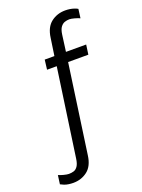

<svg xmlns="http://www.w3.org/2000/svg" viewBox="-251 -803 786 1062"><g transform="rotate(-20 142.0 -272.0)"><path d="M-10 184Q-23 184 -37 182Q-51 180 -62.5 175.5Q-74 171 -83 166L-76 114Q-65 119 -46 124Q-27 129 -16 129Q-1 129 12.5 125Q26 121 36 106.5Q46 92 50 63L124 -454H67L74 -511H131L146 -613Q154 -673 189.5 -700.5Q225 -728 273 -728Q287 -728 300 -726Q313 -724 325 -720Q337 -716 345 -711L338 -658Q328 -663 308.5 -668.5Q289 -674 278 -674Q264 -674 250.5 -669.5Q237 -665 226.5 -651Q216 -637 212 -608L199 -511H318L310 -454H191L117 68Q109 129 73.5 156.5Q38 184 -10 184Z"/></g></svg>

Font: Chivo ExtraLight
Style: Regular
Weight: 250
Designer: Hector Gatti
Foundry: Omnibus-Type
Version: Version 2.002